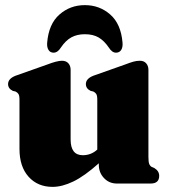

<svg xmlns="http://www.w3.org/2000/svg" viewBox="-20 -716 660 749"><path d="M56 -135V-327Q56 -343 52 -349.2Q48 -355.5 40.5 -359L30 -361.5Q11.5 -370.5 11.5 -388Q11.5 -409 40.5 -420.5L163.5 -464Q202.5 -479 221.5 -479Q238 -479 246.8 -469Q255.5 -459 255.5 -443.5V-172Q255.5 -110.5 303 -110.5Q335.5 -110.5 359.5 -132.5V-327Q359.5 -343 355.5 -349.2Q351.5 -355.5 344 -359L333.5 -361.5Q315 -370.5 315 -388Q315 -409 344 -420.5L467 -464Q488 -472 500.5 -475.5Q513 -479 525.5 -479Q541.5 -479 550.2 -469Q559 -459 559 -443.5V-104.5Q559 -84.5 562 -76.8Q565 -69 571.5 -65L582 -60.5Q601 -49 601 -30Q601 0 567.5 0H436Q406 0 385.8 -21.2Q365.5 -42.5 365.5 -73V-79Q309.5 -29 266 -8Q222.5 13 185 13Q127 13 91.5 -26.5Q56 -66 56 -135ZM311 -582.5Q280.5 -582.5 258.2 -570.2Q236 -558 217.5 -530.5Q205 -510.5 189 -510.5Q176 -510.5 169.2 -521.2Q162.5 -532 164 -549.5Q170 -622.5 211.8 -659.2Q253.5 -696 311 -696Q368.5 -696 410.2 -659.2Q452 -622.5 458 -549.5Q459.5 -532 452.8 -521.2Q446 -510.5 432.5 -510.5Q417 -510.5 404.5 -530.5Q386.5 -557 364.8 -569.8Q343 -582.5 311 -582.5Z"/></svg>

Font: Fraunces 72pt S050 Black
Style: Regular
Weight: 900
Version: Version 1.000; ttfautohint (v1.8.3)